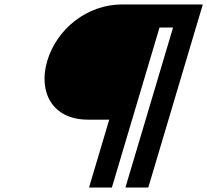

<svg xmlns="http://www.w3.org/2000/svg" viewBox="-20 -845 934 865"><path d="M545 0H648L893.7 -825H530.7C369.7 -825 235 -712 193 -571C151.3 -431 215.1 -306 376.1 -306H472.1L381 0H484L698.7 -721H759.7Z"/></svg>

Font: Hussar
Style: BdOblThree
Weight: 700
Foundry: Cannot Into Space Fonts
Version: Version 2.00